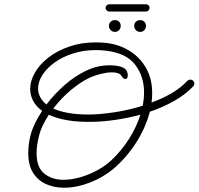

<svg xmlns="http://www.w3.org/2000/svg" viewBox="-20 -798 928 897"><path d="M279 79Q234 79 196 62.5Q158 46 135 10Q112 -26 112 -83Q112 -102 114.5 -123Q117 -144 123 -167Q136 -218 177 -280Q148 -301 134.5 -327.5Q121 -354 121 -382Q121 -420 143 -458.5Q165 -497 206 -529Q247 -561 303.5 -580.5Q360 -600 428 -600Q453 -600 480 -597Q537 -590 585 -560.5Q633 -531 662 -481Q691 -431 691 -362Q691 -340 688 -319Q738 -337 781 -362Q824 -387 854 -419Q861 -426 869 -426Q877 -426 882.5 -420.5Q888 -415 888 -408Q888 -400 882 -394Q845 -355 792 -325.5Q739 -296 680 -276Q661 -203 617.5 -134Q574 -65 513 -12Q464 30 401 54.5Q338 79 279 79ZM401 -436Q361 -418 314 -379.5Q267 -341 229 -291Q257 -278 298 -270.5Q339 -263 394 -263Q444 -263 511.5 -273Q579 -283 647 -304Q653 -337 653 -367Q653 -441 611.5 -495.5Q570 -550 476 -561Q452 -564 429 -564Q370 -564 320.5 -548Q271 -532 234.5 -505.5Q198 -479 178 -447.5Q158 -416 158 -384Q158 -364 167.5 -345Q177 -326 197 -310Q233 -357 280 -399Q327 -441 381 -467Q435 -493 492 -493Q521 -493 546 -486Q556 -483 564.5 -476Q573 -469 575 -458Q576 -455 576.5 -452.5Q577 -450 577 -447Q577 -429 565 -429Q556 -429 547 -444Q537 -460 503 -460Q481 -460 453.5 -453.5Q426 -447 401 -436ZM151 -82Q151 -15 187.5 13.5Q224 42 276 42Q314 42 355.5 30Q397 18 434.5 -2.5Q472 -23 500 -49Q548 -94 583 -149.5Q618 -205 636 -262Q579 -247 522.5 -238.5Q466 -230 418 -229Q348 -227 296 -236Q244 -245 208 -262Q192 -237 179.5 -211Q167 -185 161 -158Q151 -117 151 -82ZM635 -649Q623 -649 615 -657.5Q607 -666 607 -677Q607 -689 615 -696.5Q623 -704 635 -704Q647 -704 654.5 -696.5Q662 -689 662 -677Q662 -666 654.5 -657.5Q647 -649 635 -649ZM517 -649Q505 -649 497 -657.5Q489 -666 489 -677Q489 -689 497 -696.5Q505 -704 517 -704Q529 -704 536.5 -696.5Q544 -689 544 -677Q544 -666 536.5 -657.5Q529 -649 517 -649ZM492 -744Q483 -744 478 -750Q473 -756 473 -761Q473 -767 478 -772.5Q483 -778 492 -778H660Q670 -778 674.5 -772.5Q679 -767 679 -761Q679 -756 674.5 -750Q670 -744 660 -744Z"/></svg>

Font: Meow Script
Style: Regular
Weight: 400
Designer: Robert E. Leuschke
Foundry: Robert E. Leuschke
Version: Version 1.010; ttfautohint (v1.8.3)